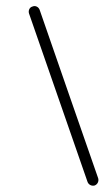

<svg xmlns="http://www.w3.org/2000/svg" viewBox="-20 -578 336 616"><path d="M107 -547Q154 -411 201 -276Q248 -141 295 -6Q297 1 294 7.5Q291 14 284 17Q277 19 270.5 16Q264 13 261 6Q214 -129 167 -264.5Q120 -400 73 -535Q71 -542 74 -548.5Q77 -555 84 -557Q91 -560 97.5 -557Q104 -554 107 -547Z"/></svg>

Font: FRB American Cursive Guidelines Arrows
Style: Italic
Weight: 400
Italic angle: -25°
Version: Version 2.0;Modular Font Editor K font №1